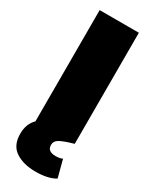

<svg xmlns="http://www.w3.org/2000/svg" viewBox="-226 -711 786 988"><g transform="rotate(30 166.5 -217.5)"><path d="M269 96 296 199Q254 225 178 225Q107 225 60.5 194.5Q14 164 14 95Q14 35 51 0H50V-660H283V0Q227 16 203.5 29Q180 42 180 66Q180 104 229 104Q256 104 269 96Z"/></g></svg>

Font: Elaine Sans Black
Style: Regular
Weight: 900
Designer: Wei Huang
Foundry: Wei Huang
Version: Version 2.001;December 24, 2019;FontCreator 12.0.0.2547 64-b